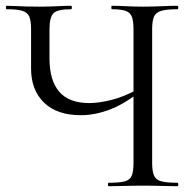

<svg xmlns="http://www.w3.org/2000/svg" viewBox="-24 -645 671 665"><path d="M438.4 -542Q438.4 -571 433.1 -586Q427.8 -601 412.2 -607Q396.6 -613 363.8 -613Q361.6 -613 361.6 -619Q361.6 -625 363.8 -625Q385.8 -625 413 -623.5Q440.2 -622 472.4 -622Q506 -622 536.6 -623.5Q567.2 -625 590.8 -625Q593.6 -625 593.6 -619Q593.6 -613 590.8 -613Q553.8 -613 534.8 -607.5Q515.8 -602 509.4 -587.5Q503 -573 503 -544V-81Q503 -52 509.4 -37Q515.8 -22 534.8 -17Q553.8 -12 590.8 -12Q593.6 -12 593.6 -6Q593.6 0 590.8 0Q567.2 0 536.6 -1Q506 -2 472.4 -2Q437 -2 406.9 -1Q376.8 0 352.6 0Q349.8 0 349.8 -6Q349.8 -12 352.6 -12Q390.6 -12 408.6 -17Q426.6 -22 432.5 -37Q438.4 -52 438.4 -81ZM462.4 -329Q407.6 -285 356.2 -265.5Q304.8 -246 255.4 -246Q173.6 -246 128.6 -289.5Q83.6 -333 83.6 -408V-544Q83.6 -573 77.5 -587.5Q71.4 -602 53.4 -607.5Q35.4 -613 -0.6 -613Q-3.6 -613 -3.6 -619Q-3.6 -625 -0.6 -625Q14.8 -625 31.1 -624Q47.4 -623 67.7 -622.5Q88 -622 113.4 -622Q148.8 -622 175.6 -623.5Q202.4 -625 222.2 -625Q225 -625 225 -619Q225 -613 222.2 -613Q174.6 -613 161 -599Q147.4 -585 147.4 -542V-443Q147.4 -366.4 181.3 -327.2Q215.2 -288 285.4 -288Q317.2 -288 360.5 -298.5Q403.8 -309 453.4 -336Z"/></svg>

Font: Cormorant Infant Light
Style: Regular
Weight: 300
Designer: Christian Thalmann (Catharsis Fonts)
Foundry: Catharsis Fonts
Version: Version 4.001